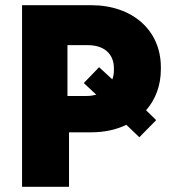

<svg xmlns="http://www.w3.org/2000/svg" viewBox="-20 -720 669 740"><path d="M65 0H246V-210H330C382 -210 428 -220 467 -239L517 -191L582 -257L543 -295C579 -336 600 -390 600 -453V-461C600 -603 491 -700 331 -700H65ZM240 -350V-546H318C384 -546 419 -510 419 -457V-449C419 -437 417 -425 413 -414L362 -461L303 -400L351 -355C339 -352 327 -350 312 -350Z"/></svg>

Font: Fixel Text ExtraBold
Style: Regular
Weight: 800
Width: 4
Designer: AlfaBravo + MacPaw
Foundry: Kyrylo Tkachov, Marchela Mozhyna, Serhii Makarenko, Maria Weinstein, Zakhar Kryvoshyya
Version: Version 1.211